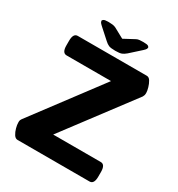

<svg xmlns="http://www.w3.org/2000/svg" viewBox="-200 -989 1037 1118"><g transform="rotate(30 319.0 -430.0)"><path d="M86 0Q71 0 60.5 -16.5Q50 -33 44.5 -54Q39 -75 39 -88Q39 -91 39 -98.5Q39 -106 46 -116L386 -569H87Q57 -569 57 -619V-650Q57 -700 87 -700H551Q566 -700 576 -683.5Q586 -667 592 -646Q598 -625 598 -612Q598 -602 596.5 -596.5Q595 -591 591 -584L250 -131H570Q600 -131 600 -81V-50Q600 0 570 0ZM436 -860Q462 -860 469 -855Q476 -850 476 -845Q476 -842 473.5 -836.5Q471 -831 459 -820L389 -757Q375 -745 362 -739.5Q349 -734 319 -734Q288 -734 275 -739.5Q262 -745 248 -758L179 -820Q167 -831 164.5 -836.5Q162 -842 162 -845Q162 -850 169.5 -855Q177 -860 202 -860Q215 -860 228 -858.5Q241 -857 251 -852L319 -815L390 -853Q399 -858 411 -859Q423 -860 436 -860Z"/></g></svg>

Font: Asap Semi Expanded
Style: Bold
Weight: 700
Width: 6
Designer: Pablo Cosgaya
Foundry: Omnibus-Type
Version: Version 3.001; ttfautohint (v1.8.4.7-5d5b)